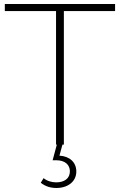

<svg xmlns="http://www.w3.org/2000/svg" viewBox="-20 -720 597 956"><path d="M261 216C318 216 360 184 360 134C360 89 328 58 276 55L291 0H298V-665H553V-700H4V-665H259V0H263L242 78H261C304 78 328 101 328 133C328 169 300 188 260 188C237 188 214 181 197 167L183 190C206 208 231 216 261 216Z"/></svg>

Font: Montserrat-Alt1 ExtLt
Style: Regular
Weight: 200
Designer: Differentunic
Foundry: Differentunic
Version: Version 7.222